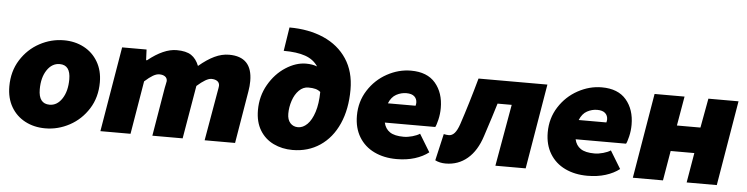

<svg xmlns="http://www.w3.org/2000/svg" viewBox="-47 -1003 4837 1244"><g transform="rotate(5 2371.5 -381.0)"><path d="M17 -238Q17 -336 64 -410.5Q111 -485 186 -525.5Q261 -566 344 -566Q416 -566 474 -535.5Q532 -505 565.5 -448Q599 -391 599 -315Q599 -217 552 -142.5Q505 -68 430 -27.5Q355 13 272 13Q199 13 141 -17.5Q83 -48 50 -104.5Q17 -161 17 -238ZM400 -317Q400 -410 330 -410Q280 -410 247.5 -361.5Q215 -313 215 -236Q215 -142 287 -142Q336 -142 368 -191Q400 -240 400 -317Z M723 -553H882L885 -484H891Q993 -566 1077 -566Q1139 -566 1172 -544Q1205 -522 1223 -476Q1276 -521 1323.5 -543.5Q1371 -566 1418 -566Q1569 -566 1569 -408Q1569 -375 1563 -341L1506 0H1308L1363 -316Q1370 -353 1370 -360Q1370 -380 1355.5 -390Q1341 -400 1317 -400Q1285 -400 1224 -346L1165 0H968L1021 -316L1026 -340Q1030 -356 1030 -361Q1030 -380 1016 -390Q1002 -400 979 -400Q960 -400 937.5 -387Q915 -374 884 -346L826 0H630Z M1635 -225Q1635 -316 1678 -391Q1721 -466 1787.5 -509Q1854 -552 1920 -552Q1961 -552 1992 -540Q1963 -584 1908.5 -603Q1854 -622 1768 -622L1792 -776Q1918 -776 2015 -733.5Q2112 -691 2166.5 -608.5Q2221 -526 2221 -409Q2221 -282 2178.5 -186.5Q2136 -91 2058.5 -39Q1981 13 1880 13Q1812 13 1756 -14Q1700 -41 1667.5 -94.5Q1635 -148 1635 -225ZM1903 -137Q1935 -137 1963 -164.5Q1991 -192 2008.5 -246Q2026 -300 2027 -377Q2013 -389 1994.5 -394Q1976 -399 1948 -399Q1914 -399 1887.5 -372.5Q1861 -346 1847 -304Q1833 -262 1833 -219Q1833 -180 1852.5 -158.5Q1872 -137 1903 -137Z M2277 -245Q2277 -337 2324 -410.5Q2371 -484 2446 -525Q2521 -566 2601 -566Q2707 -566 2760.5 -503Q2814 -440 2814 -341Q2814 -302 2805 -264.5Q2796 -227 2789 -216H2461Q2470 -176 2500.5 -155.5Q2531 -135 2590 -135Q2617 -135 2647 -143.5Q2677 -152 2695 -164L2765 -49Q2728 -20 2675 -3.5Q2622 13 2557 13Q2475 13 2411.5 -17.5Q2348 -48 2312.5 -106.5Q2277 -165 2277 -245ZM2650 -342Q2653 -353 2653 -362Q2653 -387 2636 -402.5Q2619 -418 2584 -418Q2550 -418 2518.5 -401Q2487 -384 2470 -342Z M2808 -1 2848 -175Q2866 -171 2881 -171Q2902 -171 2918.5 -189.5Q2935 -208 2949 -249Q2995 -387 3041 -553H3489L3396 0H3199L3270 -402H3178Q3156 -328 3109 -185Q3078 -88 3018 -37Q2958 14 2876 14Q2838 14 2808 -1Z M3518 -245Q3518 -337 3565 -410.5Q3612 -484 3687 -525Q3762 -566 3842 -566Q3948 -566 4001.5 -503Q4055 -440 4055 -341Q4055 -302 4046 -264.5Q4037 -227 4030 -216H3702Q3711 -176 3741.5 -155.5Q3772 -135 3831 -135Q3858 -135 3888 -143.5Q3918 -152 3936 -164L4006 -49Q3969 -20 3916 -3.5Q3863 13 3798 13Q3716 13 3652.5 -17.5Q3589 -48 3553.5 -106.5Q3518 -165 3518 -245ZM3891 -342Q3894 -353 3894 -362Q3894 -387 3877 -402.5Q3860 -418 3825 -418Q3791 -418 3759.5 -401Q3728 -384 3711 -342Z M4186 -553H4381L4348 -362H4501L4536 -553H4732L4639 0H4443L4476 -194H4322L4289 0H4093Z"/></g></svg>

Font: Nebula Sans Black
Style: Regular
Weight: 900
Italic angle: -9°
Designer: Paul D. Hunt for Adobe (as Source Sans)
Foundry: Nebula Entertainment & Broadcasting LLC
Version: Version 1.010